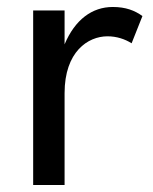

<svg xmlns="http://www.w3.org/2000/svg" viewBox="-20 -530 438 550"><path d="M357 -406 388 -484C366 -500 340 -510 303 -510C244 -510 195 -474 165 -403V-500H75V0H165V-263C165 -382 232 -426 288 -426C314 -426 338 -418 357 -406Z"/></svg>

Font: Gully
Style: Regular
Weight: 400
Designer: jaikishan Patel
Foundry: MagicType
Version: Version 1.000;Glyphs 3.2 (3242)